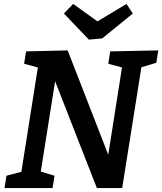

<svg xmlns="http://www.w3.org/2000/svg" viewBox="-20 -959 827 979"><path d="M542 -697 787 -702 777 -639 701 -616 603 0H474L261 -545L188 -84L258 -63L248 0H3L13 -63L89 -83L173 -615L103 -634L113 -697L325 -702L532 -170L602 -615L532 -634ZM625 -939 657 -890 501 -763 433 -757 306 -890 353 -939 477 -850Z"/></svg>

Font: Bitter SemiBold
Style: Italic
Weight: 600
Italic angle: -9°
Designer: Sol Matas, and Bitter project Authors
Foundry: Sol Matas
Version: Version 2.001